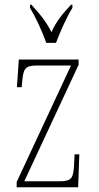

<svg xmlns="http://www.w3.org/2000/svg" viewBox="-20 -786 415 806"><path d="M174 -606H215C232 -651 260 -715 284 -753V-766H278C241 -726 218 -699 196 -651C172 -699 148 -726 112 -766H106V-753C129 -715 159 -651 174 -606ZM50 0H308L313 -138H293L291 -95C288 -39 282 -25 230 -25H82L310 -514V-536H59L51 -420H71L73 -442C78 -497 84 -511 136 -511H278L50 -22Z"/></svg>

Font: Noto Serif Sinhala ExtraCondensed Thin
Style: Regular
Weight: 100
Width: 2
Designer: Jelle Bosma - Monotype Design Team
Foundry: Monotype Imaging Inc.
Version: Version 2.007